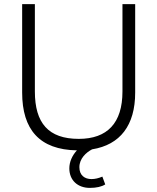

<svg xmlns="http://www.w3.org/2000/svg" viewBox="-20 -725 766 936"><path d="M418 191C450 191 476 185 493 174L479 136C460 144 443 148 426 148C393 148 367 130 367 90C367 48 400 18 429 3C566 -19 639 -114 639 -274V-705H577V-279C577 -125 503 -48 364 -48C216 -48 150 -125 150 -279V-705H88V-274C88 -93 173 5 355 8C331 34 318 65 318 96C318 154 359 191 418 191Z"/></svg>

Font: Poppy and Pepper Light
Style: Regular
Weight: 300
Designer: Thy Ha
Foundry: Thy Ha
Version: Version 0.001;Glyphs 3.2 (3227)